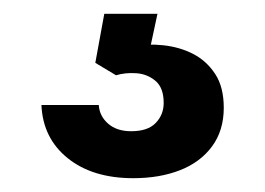

<svg xmlns="http://www.w3.org/2000/svg" viewBox="-20 -29 384 278"><path d="M173 229Q114 229 78 200Q42 171 40 123H123Q124 139 136.5 150Q149 161 170 161Q194 161 205.5 149Q217 137 217 120Q217 98 205 88Q193 78 177 77Q161 76 148 80L118 62L131 -9H208L196 47L170 38Q192 34 216 36.5Q240 39 259.5 49Q279 59 291.5 78Q304 97 304 127Q304 160 287 183Q270 206 240.5 217.5Q211 229 173 229Z"/></svg>

Font: Hubot Sans Condensed ExtraLight SemiBold
Style: Regular
Weight: 600
Version: Version 2.000